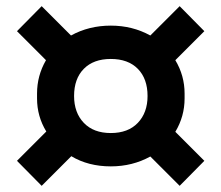

<svg xmlns="http://www.w3.org/2000/svg" viewBox="-20 -677 717 622"><path d="M339 -138Q266 -138 211 -171L115 -75L35 -156L130 -251Q100 -300 100 -358V-374Q100 -432 129 -482L35 -576L115 -657L210 -562Q268 -594 339 -594Q409 -594 467 -562L562 -657L642 -576L548 -482Q578 -432 578 -374V-358Q578 -300 548 -250L642 -156L562 -75L467 -170Q409 -138 339 -138ZM458 -366Q458 -422 426.5 -454Q395 -486 339 -486Q283 -486 251.5 -454Q220 -422 220 -366Q220 -312 251.5 -279Q283 -246 339 -246Q395 -246 426.5 -279Q458 -312 458 -366Z"/></svg>

Font: Cazoo Sans SemiBold
Style: Regular
Weight: 600
Designer: Jonathan Barnbrook, Julián Moncada
Foundry: Barnbrook Fonts
Version: Version 2.000;Glyphs 3.2.3 (3260)